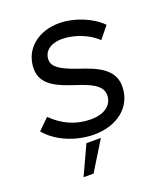

<svg xmlns="http://www.w3.org/2000/svg" viewBox="-131 -619 762 885"><g transform="rotate(-20 249.5 -176.0)"><path d="M241 9C350 9 437 -53 437 -157C437 -245 351 -276 272 -302C188 -331 159 -354 159 -387C159 -431 197 -456 249 -456C307 -456 375 -431 419 -389L466 -447C418 -496 335 -529 262 -529C160 -529 81 -467 81 -370C81 -289 160 -260 236 -235C300 -214 358 -192 358 -142C358 -90 312 -62 251 -62C177 -62 116 -90 63 -142L10 -90C60 -29 152 9 241 9ZM126 177H175L263 34H192Z"/></g></svg>

Font: Fixel Display
Style: Italic
Weight: 400
Italic angle: -10°
Designer: AlfaBravo + MacPaw
Foundry: Kyrylo Tkachov, Marchela Mozhyna, Serhii Makarenko, Maria Weinstein, Zakhar Kryvoshyya
Version: Version 1.210;Glyphs 3.2 (3217)